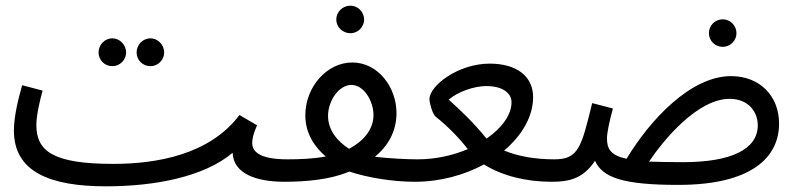

<svg xmlns="http://www.w3.org/2000/svg" viewBox="-20 -635 2806 676"><path d="M510 -402C536 -402 558 -424 558 -450C558 -477 536 -500 510 -500C482 -500 461 -477 461 -450C461 -424 482 -402 510 -402ZM376 -402C402 -402 424 -424 424 -450C424 -477 402 -500 376 -500C348 -500 327 -477 327 -450C327 -424 348 -402 376 -402ZM353 21C525 21 698 -12 799 -97C802 -24 881 5 982 5C1015 5 1032 -15 1032 -37C1032 -58 1020 -74 992 -74C890 -74 868 -104 868 -131C868 -145 871 -162 885 -194L823 -230C718 -90 531 -58 379 -58C168 -58 108 -102 108 -195C108 -232 122 -287 130 -316L58 -335C44 -285 29 -226 29 -175C29 -30 156 21 353 21Z M1214 -518C1240 -518 1262 -540 1262 -566C1262 -593 1240 -615 1214 -615C1186 -615 1164 -593 1164 -566C1164 -540 1186 -518 1214 -518ZM982 5C1058 5 1142 -3 1205 -29C1207 -30 1209 -30 1210 -31C1272 -10 1362 5 1440 5C1473 5 1490 -15 1490 -37C1490 -58 1478 -74 1450 -74C1412 -74 1352 -77 1300 -83C1346 -121 1376 -172 1376 -237C1376 -327 1312 -415 1220 -415C1131 -415 1055 -329 1055 -229C1055 -160 1093 -113 1127 -84C1084 -76 1036 -74 992 -74ZM1135 -227C1135 -281 1174 -336 1217 -336C1262 -336 1295 -278 1295 -230C1295 -178 1258 -137 1209 -111C1170 -136 1135 -175 1135 -227Z M1440 5C1531 5 1615 -19 1684 -56C1748 -16 1832 5 1922 5C1952 5 1972 -13 1972 -37C1972 -59 1959 -74 1932 -74C1863 -74 1803 -85 1755 -105C1819 -159 1857 -226 1857 -293C1857 -365 1801 -411 1704 -411C1593 -411 1492 -333 1492 -286C1492 -272 1503 -234 1513 -225C1552 -194 1593 -154 1627 -110C1575 -88 1515 -74 1450 -74ZM1560 -284C1591 -312 1650 -332 1692 -332C1750 -332 1781 -307 1781 -275C1781 -231 1747 -184 1693 -147C1646 -205 1602 -246 1560 -284Z M2525 -470C2551 -470 2573 -492 2573 -518C2573 -545 2551 -567 2525 -567C2497 -567 2476 -545 2476 -518C2476 -492 2497 -470 2525 -470ZM2368 16C2629 16 2723 -83 2723 -200C2723 -296 2656 -367 2554 -367C2411 -367 2268 -212 2186 -76C2130 -88 2117 -111 2117 -148C2117 -166 2125 -206 2138 -253L2065 -272C2027 -117 2017 -74 1932 -74L1922 5C1981 5 2032 -4 2075 -69C2101 -10 2173 16 2368 16ZM2549 -287C2617 -287 2648 -239 2648 -194C2648 -109 2554 -64 2384 -64C2337 -64 2298 -65 2265 -66C2319 -146 2437 -287 2549 -287Z"/></svg>

Font: Noto Sans Arabic UI SmCn
Style: Regular
Weight: 400
Width: 4
Designer: Monotype Design Team, Nadine Chahine and Nizar Qandah
Foundry: Monotype Imaging Inc.
Version: Version 2.010